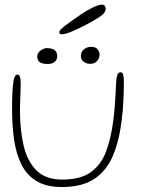

<svg xmlns="http://www.w3.org/2000/svg" viewBox="-20 -762 598 812"><path d="M241.5 29Q176.5 29 135.2 4.2Q94 -20.5 71.2 -65.2Q48.5 -110 39.8 -170Q31 -230 31 -301Q31 -317 31.2 -333.8Q31.5 -350.5 32.2 -366.5Q33 -382.5 34 -394.5Q36.5 -425.5 41.5 -436Q46.5 -446.5 54 -446.5Q60 -446.5 63 -440.5Q66 -434.5 66.8 -425Q67.5 -415.5 67.5 -405Q67.5 -397 67 -383.2Q66.5 -369.5 66 -353.5Q65.5 -337.5 65 -322Q64.5 -306.5 64.5 -294.5Q64.5 -212 80 -145.8Q95.5 -79.5 134.5 -41Q173.5 -2.5 243.5 -2.5Q320 -2.5 363.5 -33.5Q407 -64.5 428.2 -120.5Q449.5 -176.5 459 -251.5Q461 -267 462.8 -284.2Q464.5 -301.5 465.8 -319.5Q467 -337.5 468.2 -356.2Q469.5 -375 470 -393.5Q471 -425 475 -440.8Q479 -456.5 490 -456.5Q498 -456.5 501 -446Q504 -435.5 504 -414.5Q504 -393 503.2 -372Q502.5 -351 501.5 -330.8Q500.5 -310.5 498.8 -291Q497 -271.5 494.5 -253Q484.5 -168 458 -104.5Q431.5 -41 379.8 -6Q328 29 241.5 29ZM182.5 -491.5Q156.5 -491.5 147 -499.8Q137.5 -508 137.5 -523.5Q137.5 -538 151.2 -548.2Q165 -558.5 179.5 -558.5Q191 -558.5 200.8 -555.2Q210.5 -552 216.2 -544.5Q222 -537 222 -524Q222 -510.5 211.8 -501Q201.5 -491.5 182.5 -491.5ZM361.5 -492Q344.5 -492 333.2 -501.5Q322 -511 322 -525Q322 -542.5 334.8 -553.2Q347.5 -564 366 -564Q383.5 -564 392.2 -554Q401 -544 401 -531Q401 -515 390 -503.5Q379 -492 361.5 -492ZM241 -617Q236 -617 233.5 -619.5Q231 -622 231 -627.5Q231 -635 256.8 -654.5Q282.5 -674 323.5 -702Q348 -718.5 372.8 -730.5Q397.5 -742.5 410 -742.5Q417.5 -742.5 422.2 -737.8Q427 -733 427 -724.5Q427 -711.5 413.5 -700Q400 -688.5 370 -671.5Q333.5 -651 296.2 -634Q259 -617 241 -617Z"/></svg>

Font: Gluten Thin Thin
Style: Regular
Weight: 250
Version: Version 1.300